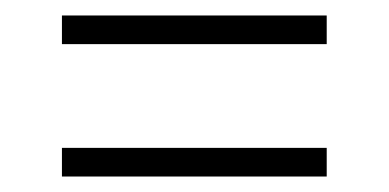

<svg xmlns="http://www.w3.org/2000/svg" viewBox="-20 -377 502 248"><path d="M60 -320V-357H402V-320ZM60 -149V-186H402V-149Z"/></svg>

Font: Saira ExtraCondensed ExtraLight
Style: Regular
Weight: 250
Width: 2
Designer: Hector Gatti with collaboration of the Omnibus-Type team
Foundry: Omnibus-Type
Version: Version 1.101